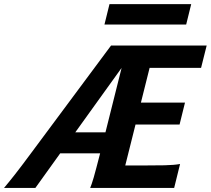

<svg xmlns="http://www.w3.org/2000/svg" viewBox="-54 -931 1044 951"><path d="M548.3 -594.7 318.8 -275.4H468.3ZM617.2 -314 566.4 -111.3H643.6Q713.9 -111.3 761 -112.3Q808.1 -113.3 837.9 -118.7L808.6 0H392.6Q396 -8.3 400.1 -20Q404.3 -31.7 409.9 -51Q415.5 -70.3 423.1 -99.4Q430.7 -128.4 441.9 -171.4H244.1L121.1 0H-34.2Q-22 -14.6 -9 -30.5Q3.9 -46.4 19.5 -66.2Q35.2 -85.9 54.4 -111.6Q73.7 -137.2 99.1 -171.4L496.1 -705.6H969.7L941.9 -594.7H687L644 -422.9H862.3L835.4 -314ZM488.3 -910.6H893.1L868.2 -809.6H463.4Z"/></svg>

Font: Andika New Basic
Style: Bold Italic
Weight: 700
Italic angle: -14°
Designer: Victor Gaultney, Annie Olsen, Pablo Ugerman
Foundry: SIL International
Version: Version 5.500